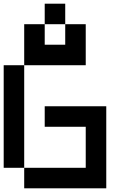

<svg xmlns="http://www.w3.org/2000/svg" viewBox="-20 -1020 707 1040"><path d="M111.1 -111.1H0V-666.7H111.1ZM111.1 -888.9H222.2V-777.8H333.3V-888.9H444.4V-666.7H111.1ZM333.3 -888.9H222.2V-1000H333.3ZM444.4 -111.1V-333.3H222.2V-444.4H555.6V0H111.1V-111.1Z"/></svg>

Font: Pixeloid Sans
Style: Regular
Weight: 400
Designer: GGBotNet
Foundry: GGBotNet
Version: 0.5